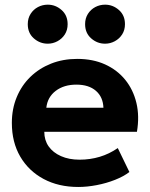

<svg xmlns="http://www.w3.org/2000/svg" viewBox="-20 -766 627 802"><path d="M307 15Q224.5 15 162 -18.5Q99.5 -52 64.5 -112Q29.5 -172 29.5 -252.5Q29.5 -311 49.8 -360Q70 -409 106.8 -444.8Q143.5 -480.5 193.2 -500.2Q243 -520 302.5 -520Q368 -520 418.8 -497Q469.5 -474 503 -432.8Q536.5 -391.5 549.8 -336Q563 -280.5 552 -215.5H165Q165 -180.5 183.2 -154.5Q201.5 -128.5 234.8 -113.8Q268 -99 312.5 -99Q356.5 -99 396.5 -111Q436.5 -123 472 -147.5L520.5 -47.5Q496.5 -29 460.5 -14.8Q424.5 -0.5 384.2 7.2Q344 15 307 15ZM173.5 -316H412Q410.5 -360.5 380.8 -386.5Q351 -412.5 299 -412.5Q247 -412.5 212.8 -386.5Q178.5 -360.5 173.5 -316ZM179.5 -583.5Q146.5 -583.5 121.2 -605.8Q96 -628 96 -665Q96 -689.5 107.8 -708Q119.5 -726.5 138.5 -736.5Q157.5 -746.5 179.5 -746.5Q212 -746.5 237.2 -724.2Q262.5 -702 262.5 -665Q262.5 -640.5 250.8 -622.2Q239 -604 220 -593.8Q201 -583.5 179.5 -583.5ZM419 -583.5Q386 -583.5 360.8 -605.8Q335.5 -628 335.5 -665Q335.5 -689.5 347.2 -708Q359 -726.5 378 -736.5Q397 -746.5 419 -746.5Q451.5 -746.5 476.8 -724.2Q502 -702 502 -665Q502 -640.5 490.2 -622.2Q478.5 -604 459.5 -593.8Q440.5 -583.5 419 -583.5Z"/></svg>

Font: Geologica Thin Roman SemiBold
Style: Regular
Weight: 600
Version: Version 1.010;gftools[0.9.28]